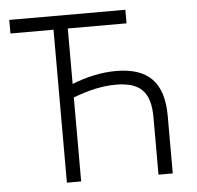

<svg xmlns="http://www.w3.org/2000/svg" viewBox="-51 -752 827 804"><g transform="rotate(-5 362.5 -350.0)"><path d="M198 0H258V-353C323 -378 382 -391 437 -391C540 -391 583 -348 583 -241V0H643V-241C643 -383 579 -448 443 -448C384 -448 322 -435 258 -410V-643H505V-700H17V-643H198Z"/></g></svg>

Font: Fixel Display Light
Style: Regular
Weight: 300
Designer: AlfaBravo + MacPaw
Foundry: Kyrylo Tkachov, Marchela Mozhyna, Serhii Makarenko, Maria Weinstein, Zakhar Kryvoshyya
Version: Version 1.211